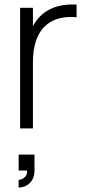

<svg xmlns="http://www.w3.org/2000/svg" viewBox="-20 -575 388 860"><path d="M323 -554.5C317 -555 311 -555 305 -555C201 -555 152 -503.5 127.5 -458V-540H70V0H127.5V-296.5C127.5 -444.5 202.5 -499 298.5 -499C307.5 -499 315.5 -498.5 323 -497.5ZM63.5 265C98 265 134.5 240.5 134.5 189V117.5H63.5V189H101C101.5 190.5 101.5 192.5 101.5 194.5C101.5 217.5 78.5 230.5 63.5 230.5Z"/></svg>

Font: Vela Sans Light
Style: Regular
Weight: 300
Designer: Principal design: Mikhail Sharanda - project Manrope.
Design modification: Ravid Balaliev
Foundry: Mikhail Sharanda
Version: Version 1.001